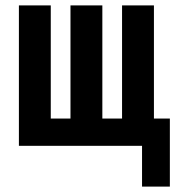

<svg xmlns="http://www.w3.org/2000/svg" viewBox="-20 -540 649 711"><path d="M506 151V0H50V-520H168V-101H241V-520H359V-101H432V-520H550V-101H609V151Z"/></svg>

Font: Iosevka Custom Extended
Style: Bold
Weight: 700
Width: 7
Monospace: yes
Designer: Belleve Invis
Foundry: Belleve Invis
Version: Version 11.2.4; ttfautohint (v1.8.4)